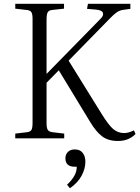

<svg xmlns="http://www.w3.org/2000/svg" viewBox="-20 -734 745 1019"><path d="M606 14.2Q554.7 14.2 522.5 -10Q490.2 -34.2 459 -85.9L292 -360.8L227.1 -294.9V-79.1Q227.1 -54.2 233.9 -44.2Q240.7 -34.2 259.8 -32.2L320.8 -24.9V0H61V-24.9L122.1 -32.2Q140.6 -34.2 146.7 -44.4Q152.8 -54.7 152.8 -82V-633.8Q152.8 -660.2 146.2 -669.9Q139.6 -679.7 120.1 -681.2L61 -688V-713.9H319.8V-688L257.8 -681.2Q239.7 -679.7 233.4 -669.2Q227.1 -658.7 227.1 -630.9V-341.8L511.2 -631.8Q531.2 -650.4 526.4 -665.3Q521.5 -680.2 488.8 -683.1L441.9 -687L446.8 -713.9H671.9V-687L637.2 -682.1Q616.7 -680.2 599.6 -668.5Q582.5 -656.7 559.1 -631.8L344.2 -412.1L521 -127Q555.2 -71.8 580.1 -49.8Q605 -27.8 639.2 -27.8Q661.6 -27.8 690.9 -42L699.2 -22.9Q663.6 14.2 606 14.2ZM351.1 265.1 335.9 246.1Q388.7 197.3 387.2 150.9H377Q327.1 150.9 327.1 106Q327.1 85.9 340.3 72.5Q353.5 59.1 377 59.1Q405.3 59.1 419.2 77.6Q433.1 96.2 433.1 124Q433.1 161.1 413.3 198.2Q393.6 235.4 351.1 265.1Z"/></svg>

Font: Literata Light
Style: Regular
Weight: 300
Designer: Latin by Veronika Burian and Jose Scaglione. Greek by Irene Vlachou. Cyrillic by Vera Evstafieva.
Foundry: TypeTogether
Version: Version 3.021